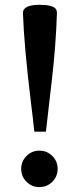

<svg xmlns="http://www.w3.org/2000/svg" viewBox="-20 -762 326 792"><path d="M121.6 -218.8Q115.2 -279.8 107.4 -341.3Q79.1 -573.7 74.7 -707Q73.2 -742.2 143.6 -742.2Q194.8 -742.2 209 -726.6Q215.3 -719.2 214.8 -707Q210.4 -570.3 193.1 -425Q175.8 -279.8 169.4 -218.8ZM67.4 -65.4Q67.4 -96.7 89.4 -118.7Q111.3 -140.6 142.6 -140.6Q173.8 -140.6 195.8 -118.7Q217.8 -96.7 217.8 -65.4Q217.8 -34.2 195.8 -12.2Q173.8 9.8 142.6 9.8Q111.3 9.8 89.4 -12.2Q67.4 -34.2 67.4 -65.4Z"/></svg>

Font: Arbutus Slab
Style: Regular
Weight: 400
Designer: Karolina Lach
Foundry: Karolina Lach
Version: Version 1.001; ttfautohint (v0.92) -l 10 -r 16 -G 200 -x 7 -